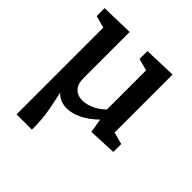

<svg xmlns="http://www.w3.org/2000/svg" viewBox="-203 -683 1061 1061"><g transform="rotate(45 328.0 -152.5)"><path d="M262 11Q207 11 174 -26Q185 21 197 84Q209 147 209 230H89V-448L18 -467V-529L209 -534V-176Q209 -127 231.5 -104Q254 -81 292 -81Q321 -81 355.5 -95.5Q390 -110 423 -142V-448L353 -467V-529L543 -535V-82L614 -63V-1L450 6L436 -76Q392 -33 347 -11Q302 11 262 11Z"/></g></svg>

Font: Bitter SemiBold
Style: Regular
Weight: 600
Designer: Sol Matas, and Bitter project Authors
Foundry: Sol Matas
Version: Version 2.001